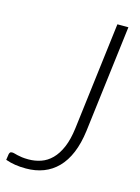

<svg xmlns="http://www.w3.org/2000/svg" viewBox="-128 -771 615 843"><g transform="rotate(15 179.0 -350.0)"><path d="M289 -220.5Q281.5 -162 263.5 -119Q245.5 -76 217.8 -47.8Q190 -19.5 154 -5.8Q118 8 74.5 8Q47.5 8 25.2 4.5Q3 1 -18.5 -6.5L-14.5 -33.5Q-13.5 -37.5 -11 -41Q-8.5 -44.5 -1.5 -44.5Q3.5 -44.5 9.5 -42.8Q15.5 -41 24.2 -39Q33 -37 45.2 -35.2Q57.5 -33.5 75 -33.5Q104.5 -33.5 131.5 -42.8Q158.5 -52 180.2 -73.8Q202 -95.5 217.2 -131.2Q232.5 -167 239 -219.5L299 -707.5H349Z"/></g></svg>

Font: Lato Light
Style: Italic
Weight: 300
Italic angle: -7°
Designer: Lukasz Dziedzic
Foundry: tyPoland Lukasz Dziedzic
Version: Version 2.007; 2014-02-27